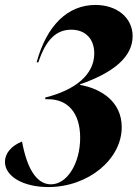

<svg xmlns="http://www.w3.org/2000/svg" viewBox="-48 -744 556 776"><path d="M-28 -90C-28 -31 46 12 147 12C310 12 444 -101 444 -230C444 -334 360 -386 275 -401V-403C413 -451 488 -515 488 -598C488 -672 425 -724 338 -724C226 -724 141 -642 100 -492H107C138 -586 181 -624 240 -624C297 -624 333 -587 333 -528C333 -443 257 -380 135 -350V-343H146C226 -343 276 -288 276 -187C276 -85 224 1 158 1C99 1 61 -64 41 -172C-4 -154 -28 -123 -28 -90Z"/></svg>

Font: Nyght Serif Bold Italic
Style: Regular
Weight: 700
Italic angle: -16°
Designer: Maksym Kobuzan
Version: Version 0.410;Glyphs 3.1.2 (3151)